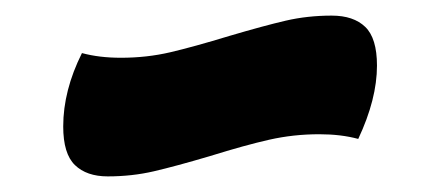

<svg xmlns="http://www.w3.org/2000/svg" viewBox="-20 -428 558 246"><path d="M61 -266Q61 -312 85 -360Q107 -354 135 -354Q168 -354 198 -361Q228 -368 274 -382Q318 -395 346 -401.5Q374 -408 405 -408Q433 -408 448 -393.5Q463 -379 463 -344Q463 -301 439 -250Q417 -256 389 -256Q356 -256 325 -249Q294 -242 249 -228Q205 -215 177 -208.5Q149 -202 118 -202Q91 -202 76 -216.5Q61 -231 61 -266Z"/></svg>

Font: Lemonada SemiBold
Style: Regular
Weight: 600
Designer: Mohamed Gaber (Arabic) Eduardo Tunni (Latin)
Foundry: Kief Type Foundry
Version: Version 3.006